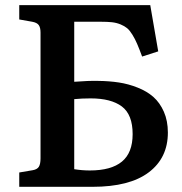

<svg xmlns="http://www.w3.org/2000/svg" viewBox="-20 -720 702 740"><path d="M54.2 0V-55.2L106 -64Q123 -66.9 129.6 -77.1Q136.2 -87.4 136.2 -109.9V-594.2Q136.2 -613.8 129.4 -623.3Q122.6 -632.8 104 -636.2L54.2 -645V-700.2H559.1L589.8 -522L527.8 -502Q516.6 -532.2 508.5 -551Q500.5 -569.8 490.2 -586.4Q480 -603 470 -611.3Q460 -619.6 444.6 -626Q429.2 -632.3 411.6 -634.3Q394 -636.2 368.2 -636.2H266.1V-404.8Q321.8 -409.2 358.9 -408.2Q401.4 -407.7 438.2 -402.1Q475.1 -396.5 510.7 -382.3Q546.4 -368.2 571.3 -346.2Q596.2 -324.2 611.6 -289.3Q627 -254.4 627 -209Q627 -111.3 553.2 -55.7Q479.5 0 336.9 0ZM326.2 -63Q408.7 -63 450 -97.2Q491.2 -131.3 491.2 -203.1Q491.2 -278.3 449.7 -309.6Q408.2 -340.8 329.1 -340.8Q294.9 -340.8 266.1 -337.9V-67.9Q296.4 -63 326.2 -63Z"/></svg>

Font: Literata Book SemiBold
Style: Regular
Weight: 600
Designer: Latin by Veronika Burian and Jose Scaglione. Greek by Irene Vlachou. Cyrillic by Vera Evstafieva
Foundry: TypeTogether
Version: Version 2.003;PS 002.003;hotconv 1.0.88;makeotf.lib2.5.64775